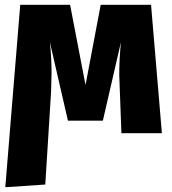

<svg xmlns="http://www.w3.org/2000/svg" viewBox="-20 -553 712 797"><path d="M2 224 64 -533H271L335 -200L398 -533H607L652 0H484L475 -242Q475 -308 482 -378L407 -52H262L187 -378Q194 -315 194 -249L192 -172L168 213Z"/></svg>

Font: Trujillo ExtraBold
Style: Regular
Weight: 800
Designer: Fira Sans original fonts by bBox Type GmbH, Carrois Corporate GbR, & Edenspiekermann AG / Changes by Cristiano Sobral
Foundry: Fira Sans original fonts by bBox Type GmbH, Carrois Corporate GbR, & Edenspiekermann AG / Changes by Cristiano Sobral
Version: Version 4.301;July 28, 2020;FontCreator 13.0.0.2655 64-bit